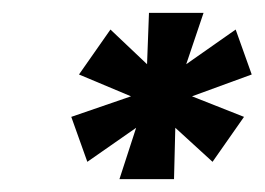

<svg xmlns="http://www.w3.org/2000/svg" viewBox="-20 -720 412 299"><path d="M192 -521 116 -468 91 -538 184 -570 103 -604 152 -674 209 -620 212 -700H297L270 -620L347 -674L372 -604L279 -570L360 -538L311 -468L253 -521L251 -441H166Z"/></svg>

Font: Chakra Petch
Style: Bold Italic
Weight: 700
Italic angle: -10°
Designer: Katatrad Aksorn Co.,Ltd.
Foundry: Cadson Demak Co.,Ltd.
Version: Version 1.000; ttfautohint (v1.6)